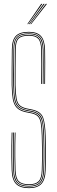

<svg xmlns="http://www.w3.org/2000/svg" viewBox="-20 -970 296 995"><path d="M130.5 5Q85.2 5 63.6 -16.2Q42 -37.5 40.5 -88Q39.5 -126.2 39.1 -155.9Q38.8 -185.5 39.1 -215.1Q39.5 -244.8 40.5 -283H44.5Q43.8 -251 43.2 -221.1Q42.8 -191.2 43.1 -159.2Q43.5 -127.2 44.5 -88.2Q45.8 -38.2 67 -18.6Q88.2 1 130.5 1Q172.8 1 192 -20Q211.2 -41 212.5 -88.2Q213.5 -122.5 213.9 -146.8Q214.2 -171 213.9 -197.8Q213.5 -224.5 212.5 -265.8Q211 -326.2 200.9 -357.1Q190.8 -388 147.5 -398L115.2 -404.5Q92 -410.2 79.6 -421.4Q67.2 -432.5 62.4 -457.5Q57.5 -482.5 56.5 -529.2Q55.8 -566.2 56.6 -616.6Q57.5 -667 57.5 -713Q57.5 -756 73.2 -772.5Q89 -789 129.5 -789Q165.5 -789 180.9 -772.2Q196.2 -755.5 197.5 -711.5Q198.2 -685 198.2 -637.4Q198.2 -589.8 197.5 -535H193.5Q194.2 -590.2 194.2 -637.6Q194.2 -685 193.5 -711.5Q192.5 -754 177.8 -769.5Q163 -785 129.5 -785Q90.8 -785 76.1 -769.5Q61.5 -754 61.5 -713Q61.5 -667 60.6 -616.6Q59.8 -566.2 60.5 -529.5Q61.5 -483.8 66 -459.5Q70.5 -435.2 82.2 -424.6Q94 -414 116.2 -408.5L148.5 -402Q193.5 -391.5 204.2 -359.1Q215 -326.8 216.5 -266Q217.5 -224.5 217.9 -198.2Q218.2 -172 217.9 -147.8Q217.5 -123.5 216.5 -88Q215 -38.5 194.5 -16.8Q174 5 130.5 5ZM130.5 -3Q89.8 -3 69.8 -21.4Q49.8 -39.8 48.5 -88.2Q47.5 -128 47.1 -158.9Q46.8 -189.8 47.2 -219Q47.8 -248.2 48.5 -283H52.5Q51.8 -251 51.2 -221.2Q50.8 -191.5 51.1 -159.4Q51.5 -127.2 52.5 -88.2Q53.8 -43.8 71.4 -25.4Q89 -7 130.5 -7Q169.2 -7 186.2 -25.5Q203.2 -44 204.5 -88.5Q205.5 -122.8 205.9 -147.1Q206.2 -171.5 205.9 -198.2Q205.5 -225 204.5 -265.8Q203.5 -311.5 198.4 -336.6Q193.2 -361.8 180.9 -373.4Q168.5 -385 145.8 -390.2L113.5 -396.8Q85 -403.8 71.5 -418Q58 -432.2 53.8 -458.9Q49.5 -485.5 48.5 -529.2Q48 -554 48.2 -585.1Q48.5 -616.2 49 -649.4Q49.5 -682.5 49.5 -713Q49.5 -759 67.6 -778Q85.8 -797 129.5 -797Q168 -797 186.1 -778.5Q204.2 -760 205.5 -711.8Q206.2 -685.5 206.2 -637.6Q206.2 -589.8 205.5 -535H201.5Q202.2 -590.2 202.2 -637.8Q202.2 -685.2 201.5 -711.8Q200.2 -756.5 184 -774.8Q167.8 -793 129.5 -793Q87.2 -793 70.4 -775.4Q53.5 -757.8 53.5 -713Q53.5 -667 52.6 -616.6Q51.8 -566.2 52.5 -529.2Q53.5 -481.8 58.6 -456Q63.8 -430.2 76.8 -418.5Q89.8 -406.8 114.2 -400.8L146.8 -394.2Q187.8 -384.8 197.4 -355.5Q207 -326.2 208.5 -265.8Q209.5 -224.5 209.9 -198.6Q210.2 -172.8 209.9 -148.6Q209.5 -124.5 208.5 -88.2Q207.2 -40.8 188.5 -21.9Q169.8 -3 130.5 -3ZM130.5 -11Q92 -11 74.9 -27.8Q57.8 -44.5 56.5 -88.5Q55.5 -128.5 55.1 -159.2Q54.8 -190 55.2 -219.1Q55.8 -248.2 56.5 -283H60.5Q59.8 -250.8 59.2 -221Q58.8 -191.2 59.1 -159.4Q59.5 -127.5 60.5 -88.5Q61.8 -45.8 78 -30.4Q94.2 -15 130.5 -15Q164.8 -15 180.1 -30.9Q195.5 -46.8 196.5 -88.5Q197.5 -123 197.9 -147.1Q198.2 -171.2 197.9 -197.8Q197.5 -224.2 196.5 -265.5Q195.5 -309.8 191 -333.2Q186.5 -356.8 175.6 -367.2Q164.8 -377.8 144 -382.5L111.5 -389Q80.5 -396.5 65.8 -412.6Q51 -428.8 46.2 -457Q41.5 -485.2 40.5 -529Q39.8 -566.2 40.6 -616.8Q41.5 -667.2 41.5 -713Q41.5 -762.5 61.9 -783.8Q82.2 -805 129.5 -805Q172.2 -805 192.1 -783.6Q212 -762.2 213.5 -712Q214 -688 214.2 -643.6Q214.5 -599.2 213.5 -535H209.5Q210.2 -590.2 210.2 -637.8Q210.2 -685.2 209.5 -711.8Q208.2 -761.8 188.6 -781.4Q169 -801 129.5 -801Q84 -801 64.8 -780.9Q45.5 -760.8 45.5 -713Q45.5 -667.2 44.6 -616.8Q43.8 -566.2 44.5 -529Q45.5 -485.5 50 -458Q54.5 -430.5 68.6 -415.4Q82.8 -400.2 112.5 -393L144.8 -386.5Q166.8 -381.5 178.4 -370.4Q190 -359.2 194.8 -334.9Q199.5 -310.5 200.5 -265.5Q201.5 -224.2 201.9 -198.1Q202.2 -172 201.9 -148Q201.5 -124 200.5 -88.5Q199.2 -45.8 183.5 -28.4Q167.8 -11 130.5 -11ZM121.5 -845 193.5 -950H199.5L125.5 -845ZM137.5 -845 217.5 -950H223.5L141.5 -845ZM129.5 -845 205.5 -950H211.5L133.5 -845Z"/></svg>

Font: Big Shoulders Inline Thin
Style: Regular
Weight: 100
Designer: Patric King
Foundry: XO Type Co
Version: Version 2.002